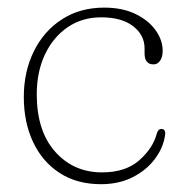

<svg xmlns="http://www.w3.org/2000/svg" viewBox="-20 -473 479 504"><path d="M407 -339.5Q407 -323 400.2 -313.5Q393.5 -304 383 -304Q359.5 -304 359.5 -333V-346Q359.5 -381 329.5 -404.2Q299.5 -427.5 245.5 -427.5Q195.5 -427.5 157.5 -401.5Q119.5 -375.5 98 -330Q76.5 -284.5 76.5 -225.5Q76.5 -129 124.8 -74.8Q173 -20.5 248 -20.5Q309.5 -20.5 345.5 -52.2Q381.5 -84 391.5 -122Q395 -134.5 403.5 -134.5Q415 -134.5 413.5 -120Q409.5 -87 387.5 -57Q365.5 -27 329 -8.2Q292.5 10.5 245 10.5Q182 10.5 136.8 -18.8Q91.5 -48 67 -99.8Q42.5 -151.5 42.5 -218.5Q42.5 -285 68.8 -338.2Q95 -391.5 142.5 -422.2Q190 -453 253.5 -453Q301 -453 335.2 -436.5Q369.5 -420 388.2 -394Q407 -368 407 -339.5Z"/></svg>

Font: Fraunces 72pt SuperSoft Thin
Style: Regular
Weight: 100
Version: Version 1.000;[b76b70a41]